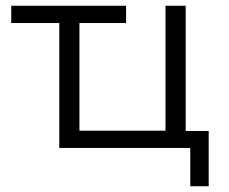

<svg xmlns="http://www.w3.org/2000/svg" viewBox="-20 -514 794 667"><path d="M641 133V0H186V-434H19V-494H418V-434H256V-60H555V-494H625V-59H705V133Z"/></svg>

Font: Nunito Sans 7pt Light
Style: Regular
Weight: 300
Designer: Vernon Adams
Foundry: Vernon Adams
Version: Version 3.101;gftools[0.9.27]